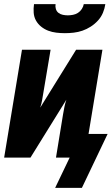

<svg xmlns="http://www.w3.org/2000/svg" viewBox="-20 -760 540 926"><path d="M293 -600Q272 -600 251.5 -602.5Q231 -605 212.5 -612Q194 -619 178.5 -631.5Q163 -644 153.5 -661Q144 -678 142.5 -698.5Q141 -719 144 -740H248Q246 -728 249.5 -716.5Q253 -705 262 -698Q271 -691 283 -688.5Q295 -686 307 -686Q319 -686 332 -688.5Q345 -691 356 -698Q367 -705 374.5 -716.5Q382 -728 384 -740H488Q485 -719 476.5 -698.5Q468 -678 452.5 -661Q437 -644 417.5 -631.5Q398 -619 377.5 -612Q357 -605 335.5 -602.5Q314 -600 293 -600ZM246 146 316 0H250L284 -208Q287 -226 290.5 -243.5Q294 -261 300 -279L127 0H0L86 -520H224L189 -312Q186 -294 183 -276.5Q180 -259 174 -241L347 -520H474L407 -114H499L375 146Z"/></svg>

Font: Iosevka Term Curly Hv Obl
Style: Regular
Weight: 900
Italic angle: -9°
Designer: Belleve Invis
Foundry: Belleve Invis
Version: Version 32.3.0